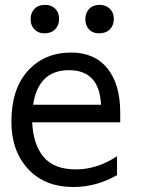

<svg xmlns="http://www.w3.org/2000/svg" viewBox="-20 -749 578 769"><path d="M284.6 -70.5Q367.9 -70.5 448.7 -123.1V-47.4Q365.4 0 274.4 0Q159 0 92.3 -72.4Q25.6 -144.9 25.6 -261.5Q25.6 -392.3 91.7 -465.4Q157.7 -538.5 265.4 -538.5Q359 -538.5 410.3 -475Q461.5 -411.5 461.5 -298.7V-259H109Q112.8 -170.5 154.5 -120.5Q196.2 -70.5 284.6 -70.5ZM384.6 -329.5Q378.2 -467.9 256.4 -467.9Q192.3 -467.9 157.1 -431.4Q121.8 -394.9 112.8 -329.5ZM102.6 -671.8Q102.6 -697.4 117.9 -713.5Q133.3 -729.5 160.3 -729.5Q185.9 -729.5 201.3 -714.1Q216.7 -698.7 216.7 -673.1Q216.7 -647.4 200.6 -631.4Q184.6 -615.4 157.7 -615.4Q133.3 -615.4 117.9 -631.4Q102.6 -647.4 102.6 -671.8ZM321.8 -671.8Q321.8 -697.4 337.2 -713.5Q352.6 -729.5 379.5 -729.5Q403.8 -729.5 419.9 -714.1Q435.9 -698.7 435.9 -673.1Q435.9 -647.4 419.9 -631.4Q403.8 -615.4 376.9 -615.4Q351.3 -615.4 336.5 -631.4Q321.8 -647.4 321.8 -671.8Z"/></svg>

Font: Slabo 13px
Style: Regular
Weight: 400
Designer: John Hudson
Foundry: Tiro Typeworks Ltd.
Version: Version 1.02 Build 005a